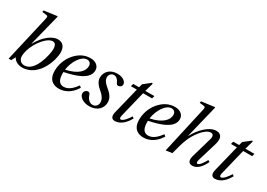

<svg xmlns="http://www.w3.org/2000/svg" viewBox="1 -1529 3238 2328"><g transform="rotate(30 1620.5 -365.0)"><path d="M82 0H118L149 -58C167 -16 218 12 275 12C392 12 477 -66 526 -154C576 -242 592 -331 592 -376C592 -450 559 -502 485 -502C409 -502 310 -433 233 -296H231L342 -737L337 -742L158 -718L152 -695L209 -688C234 -685 238 -678 229 -639ZM205 -109C205 -157 226 -226 258 -284C303 -364 378 -450 440 -450C477 -450 494 -424 494 -367C494 -295 434 -23 287 -23C236 -23 205 -59 205 -109Z M639 -152C639 -12 730 12 788 12C861 12 949 -20 1017 -131L994 -151C958 -104 904 -37 829 -37C759 -37 738 -97 738 -176C738 -181 738 -185 739 -192C907 -226 980 -266 1023 -306C1058 -341 1065 -374 1065 -402C1065 -455 1023 -502 941 -502C851 -502 777 -456 722 -388C669 -323 639 -236 639 -152ZM741 -226C758 -347 833 -467 913 -467C948 -467 971 -443 971 -408C971 -338 910 -262 741 -226Z M1066 -83C1066 -40 1121 12 1216 12C1324 12 1389 -57 1389 -139C1389 -194 1364 -237 1297 -292C1237 -341 1226 -374 1226 -402C1226 -434 1251 -467 1288 -467C1321 -467 1347 -445 1368 -398C1373 -386 1381 -378 1396 -378C1416 -378 1444 -393 1444 -424C1444 -455 1406 -502 1317 -502C1215 -502 1155 -436 1155 -355C1155 -303 1191 -257 1243 -215C1286 -181 1312 -137 1312 -98C1312 -51 1282 -23 1240 -23C1203 -23 1166 -54 1150 -107C1144 -126 1135 -137 1118 -137C1088 -137 1066 -110 1066 -83Z M1526 -86C1511 -29 1523 12 1573 12C1653 12 1717 -54 1757 -129L1735 -146C1712 -107 1661 -40 1630 -40C1609 -40 1609 -63 1615 -88L1704 -452H1829L1840 -490H1713L1747 -609L1735 -616L1638 -539L1625 -490H1544L1533 -452H1616Z M1822 -152C1822 -12 1913 12 1971 12C2044 12 2132 -20 2200 -131L2177 -151C2141 -104 2087 -37 2012 -37C1942 -37 1921 -97 1921 -176C1921 -181 1921 -185 1922 -192C2090 -226 2163 -266 2206 -306C2241 -341 2248 -374 2248 -402C2248 -455 2206 -502 2124 -502C2034 -502 1960 -456 1905 -388C1852 -323 1822 -236 1822 -152ZM1924 -226C1941 -347 2016 -467 2096 -467C2131 -467 2154 -443 2154 -408C2154 -338 2093 -262 1924 -226Z M2287 12 2374 0C2401 -102 2416 -157 2441 -220C2471 -298 2570 -450 2657 -450C2689 -450 2701 -421 2689 -380L2607 -96C2588 -30 2602 12 2659 12C2728 12 2784 -56 2818 -132L2794 -146C2776 -111 2732 -40 2704 -40C2684 -40 2684 -63 2694 -95L2773 -357C2797 -436 2784 -502 2703 -502C2608 -502 2502 -399 2438 -279H2435L2547 -737L2542 -742L2362 -718L2356 -695L2413 -688C2438 -685 2442 -678 2433 -639Z M2927 -86C2912 -29 2924 12 2974 12C3054 12 3118 -54 3158 -129L3136 -146C3113 -107 3062 -40 3031 -40C3010 -40 3010 -63 3016 -88L3105 -452H3230L3241 -490H3114L3148 -609L3136 -616L3039 -539L3026 -490H2945L2934 -452H3017Z"/></g></svg>

Font: Heuristica
Style: Italic
Weight: 400
Italic angle: -13°
Version: Version 1.0.1